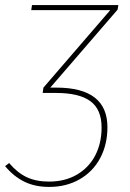

<svg xmlns="http://www.w3.org/2000/svg" viewBox="-50 -539 513 756"><path d="M413 -501 148 -194H172Q373 -194 373 -38Q373 30 344.5 83.5Q316 137 263.5 167Q211 197 144 197Q87 197 45 176Q3 155 -30 115L-14 103Q18 141 55 158.5Q92 176 143 176Q206 176 253 148.5Q300 121 325 73Q350 25 350 -37Q350 -108 306 -140.5Q262 -173 171 -173H118L121 -194L384 -499H73L76 -519H416Z"/></svg>

Font: Fira Sans Thin
Style: Italic
Weight: 250
Italic angle: -8°
Designer: Carrois Corporate & Edenspiekermann AG
Foundry: Carrois Corporate GbR & Edenspiekermann AG
Version: Version 4.203